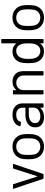

<svg xmlns="http://www.w3.org/2000/svg" viewBox="1194 -1934 748 3177"><g transform="rotate(-90 1568.5 -346.0)"><path d="M209 0Q200 0 197 -8L32 -499Q32 -506 41 -506H98Q107 -506 110 -498L235 -106Q236 -104 238 -104Q240 -104 241 -106L366 -498Q369 -506 378 -506L435 -505Q444 -505 444 -498Q444 -496 443 -494L279 -8Q276 0 267 0Z M731 8Q659 8 607 -29Q555 -66 535 -131Q521 -177 521 -254Q521 -331 535 -376Q554 -440 606 -477Q658 -514 732 -514Q803 -514 854.5 -477Q906 -440 925 -377Q939 -334 939 -254Q939 -173 925 -131Q906 -66 854.5 -29Q803 8 731 8ZM731 -54Q779 -54 813 -80.5Q847 -107 859 -152Q868 -188 868 -253Q868 -319 860 -354Q848 -399 813.5 -425.5Q779 -452 730 -452Q681 -452 647 -425.5Q613 -399 601 -354Q593 -319 593 -253Q593 -187 601 -152Q612 -107 646.5 -80.5Q681 -54 731 -54Z M1258 -514Q1348 -514 1397 -468Q1446 -422 1446 -346V-10Q1446 0 1436 0H1385Q1375 0 1375 -10V-51Q1375 -53 1374 -53.5Q1373 -54 1372 -54Q1371 -54 1370 -53Q1345 -23 1305 -7.5Q1265 8 1216 8Q1145 8 1097 -28Q1049 -64 1049 -138Q1049 -213 1103.5 -256.5Q1158 -300 1255 -300H1371Q1375 -300 1375 -304V-342Q1375 -393 1346.5 -422.5Q1318 -452 1258 -452Q1210 -452 1180 -433.5Q1150 -415 1143 -382Q1140 -373 1133 -373Q1132 -373 1131 -373L1077 -380Q1068 -382 1068 -386Q1068 -387 1068 -388Q1076 -444 1128 -479Q1180 -514 1258 -514ZM1230 -53Q1289 -53 1332 -82.5Q1375 -112 1375 -162V-240Q1375 -244 1371 -244H1266Q1200 -244 1160 -217Q1120 -190 1120 -142Q1120 -98 1150.5 -75.5Q1181 -53 1230 -53Z M1804 -513Q1884 -513 1931.5 -466Q1979 -419 1979 -340V-10Q1979 0 1969 0H1918Q1908 0 1908 -10V-326Q1908 -381 1874.5 -416Q1841 -451 1788 -451Q1733 -451 1699 -417Q1665 -383 1665 -328V-10Q1665 0 1655 0H1604Q1594 0 1594 -10V-496Q1594 -506 1604 -506H1655Q1665 -506 1665 -496V-453Q1665 -451 1666 -450.5Q1667 -450 1667 -450Q1668 -450 1669 -451Q1713 -513 1804 -513Z M2440 -690Q2440 -700 2450 -700H2501Q2511 -700 2511 -690V-10Q2511 0 2501 0H2450Q2440 0 2440 -10V-52Q2440 -54 2439 -54.5Q2438 -55 2438 -55Q2437 -55 2435 -53Q2413 -24 2380.5 -8Q2348 8 2308 8Q2238 8 2190.5 -28Q2143 -64 2125 -126Q2111 -171 2111 -253Q2111 -336 2123 -377Q2141 -441 2189 -477.5Q2237 -514 2308 -514Q2347 -514 2380 -498.5Q2413 -483 2435 -454Q2437 -452 2438 -452Q2438 -452 2439 -452.5Q2440 -453 2440 -455ZM2422 -131Q2431 -151 2435 -178Q2439 -205 2439 -253Q2439 -301 2435 -328.5Q2431 -356 2421 -377Q2409 -411 2381.5 -431.5Q2354 -452 2316 -452Q2276 -452 2247 -432Q2218 -412 2205 -379Q2193 -357 2187.5 -329.5Q2182 -302 2182 -253Q2182 -206 2186 -179.5Q2190 -153 2200 -132Q2212 -96 2242.5 -75Q2273 -54 2315 -54Q2355 -54 2382 -75Q2409 -96 2422 -131Z M2865 8Q2793 8 2741 -29Q2689 -66 2669 -131Q2655 -177 2655 -254Q2655 -331 2669 -376Q2688 -440 2740 -477Q2792 -514 2866 -514Q2937 -514 2988.5 -477Q3040 -440 3059 -377Q3073 -334 3073 -254Q3073 -173 3059 -131Q3040 -66 2988.5 -29Q2937 8 2865 8ZM2865 -54Q2913 -54 2947 -80.5Q2981 -107 2993 -152Q3002 -188 3002 -253Q3002 -319 2994 -354Q2982 -399 2947.5 -425.5Q2913 -452 2864 -452Q2815 -452 2781 -425.5Q2747 -399 2735 -354Q2727 -319 2727 -253Q2727 -187 2735 -152Q2746 -107 2780.5 -80.5Q2815 -54 2865 -54Z"/></g></svg>

Font: LinhAnh
Style: Regular
Weight: 400
Designer: Jeremy Tribby
Foundry: Tribby Type
Version: Version 1.408